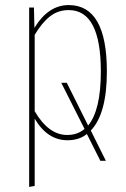

<svg xmlns="http://www.w3.org/2000/svg" viewBox="-20 -549 504 765"><path d="M405.8 -264.2Q405.8 -95.7 341.8 -28.8L401.9 91.8H379.9L326.2 -15.1Q295.4 9.8 249 9.8Q168.9 9.8 118.2 -76.2V191.9L96.2 195.8V-519H115.2L117.2 -438Q172.4 -528.8 253.9 -528.8Q405.8 -528.8 405.8 -264.2ZM248 -11.2Q288.6 -11.2 316.9 -35.2L224.1 -219.2H246.1L331.1 -48.8Q381.8 -109.9 381.8 -264.2Q381.8 -508.8 253.9 -508.8Q210.9 -508.8 179 -483.6Q147 -458.5 118.2 -410.2V-106Q173.3 -11.2 248 -11.2Z"/></svg>

Font: Fira Sans Compressed Thin
Style: Regular
Weight: 100
Width: 1
Designer: Carrois Corporate & Edenspiekermann AG
Foundry: Carrois Corporate GbR & Edenspiekermann AG
Version: Version 4.203;PS 004.203;hotconv 1.0.88;makeotf.lib2.5.64775